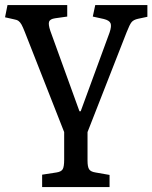

<svg xmlns="http://www.w3.org/2000/svg" viewBox="-25 -527 608 766"><path d="M143.1 219.2V169.9L200.2 161.1Q219.2 158.2 225.1 148.2Q231 138.2 231 109.9V0L74.2 -398.9Q66.4 -418.9 60.8 -429Q55.2 -439 48.6 -443.6Q42 -448.2 29.8 -450.2L-4.9 -458L4.9 -506.8H243.2V-460.9L194.8 -454.1Q174.8 -451.2 170.9 -440.7Q167 -430.2 175.8 -403.8L292 -83H296.9L412.1 -397Q420.9 -422.9 416 -434.3Q411.1 -445.8 389.2 -451.2L345.2 -460.9L355 -506.8H563V-460L525.9 -452.1Q507.8 -448.2 500 -438.7Q492.2 -429.2 480 -397.9L324.2 0V113.8Q324.2 138.7 330.6 148.4Q336.9 158.2 356 161.1L412.1 170.9V219.2Z"/></svg>

Font: Literata
Style: Regular
Weight: 400
Designer: Latin by Veronika Burian and Jose Scaglione. Greek by Irene Vlachou. Cyrillic by Vera Evstafieva.
Foundry: TypeTogether
Version: Version 3.002